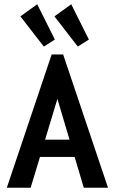

<svg xmlns="http://www.w3.org/2000/svg" viewBox="-20 -883 540 903"><path d="M374 0 331 -145H168L124 0H12L223 -627H277L488 0ZM250 -418 192 -226H307ZM186 -664 76 -806 155 -863 238 -697ZM346 -664 236 -806 315 -863 398 -697Z"/></svg>

Font: Inconsolata
Style: Bold
Weight: 700
Monospace: yes
Designer: Raph Levien, Cyreal, Brenton Simpson
Foundry: Raph Levien, Cyreal, Google
Version: Version 3.100; ttfautohint (v1.8.4.7-5d5b)